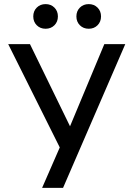

<svg xmlns="http://www.w3.org/2000/svg" viewBox="-20 -915 650 935"><path d="M271 -197 20 -700H126L321 -300L488 -700H590L287 0H185ZM202 -775Q176 -775 159 -792Q142 -809 142 -835Q142 -861 159 -878Q176 -895 202 -895Q228 -895 245 -878Q262 -861 262 -835Q262 -809 245 -792Q228 -775 202 -775ZM412 -775Q386 -775 369 -792Q352 -809 352 -835Q352 -861 369 -878Q386 -895 412 -895Q438 -895 455 -878Q472 -861 472 -835Q472 -809 455 -792Q438 -775 412 -775Z"/></svg>

Font: PT Root UI Web Medium
Style: Regular
Weight: 500
Designer: Vitaly Kuzmin
Foundry: ParaType Ltd.
Version: Version 1.001W